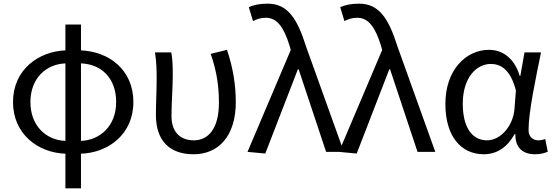

<svg xmlns="http://www.w3.org/2000/svg" viewBox="-20 -829 3025 1048"><path d="M422 -483C534 -479 614 -402 614 -272C614 -142 527 -64 422 -60ZM337 -60C231 -64 146 -143 146 -272C146 -401 231 -479 337 -483ZM422 -695H337V-554C189 -548 51 -448 51 -272C51 -96 189 5 337 10V199H422V10C570 5 708 -95 708 -272C708 -449 574 -548 422 -554Z M1037 13C1173 13 1267 -87 1267 -271C1267 -368 1251 -462 1219 -557L1130 -535C1165 -436 1175 -351 1175 -268C1175 -127 1117 -63 1038 -63C973 -63 916 -99 916 -196C916 -263 923 -355 923 -416C923 -464 922 -505 915 -543H826C835 -486 835 -438 835 -394C835 -330 831 -266 831 -202C831 -58 908 13 1037 13Z M1428 9 1606 -451H1610L1760 0H1857L1651 -574C1602 -730 1549 -809 1441 -809C1393 -809 1364 -801 1338 -790L1361 -714C1381 -724 1401 -732 1431 -732C1493 -732 1530 -679 1561 -578L1567 -556L1331 0Z M1927 9 2105 -451H2109L2259 0H2356L2150 -574C2101 -730 2048 -809 1940 -809C1892 -809 1863 -801 1837 -790L1860 -714C1880 -724 1900 -732 1930 -732C1992 -732 2029 -679 2060 -578L2066 -556L1830 0Z M2621 13C2691 13 2748 -24 2789 -97H2793C2792 -21 2835 13 2900 13C2932 13 2954 6 2970 -1L2956 -70C2945 -66 2931 -63 2919 -63C2889 -63 2865 -82 2865 -119C2865 -218 2904 -400 2933 -543H2843L2820 -414H2817C2786 -518 2717 -557 2649 -557C2524 -557 2411 -448 2411 -262C2411 -84 2497 13 2621 13ZM2639 -63C2555 -63 2506 -136 2506 -263C2506 -406 2581 -480 2659 -480C2710 -480 2766 -453 2796 -335L2788 -232C2780 -140 2711 -63 2639 -63Z"/></svg>

Font: Noto Sans Mono CJK JP Regular
Style: Regular
Weight: 400
Designer: Ryoko NISHIZUKA (kana & ideographs); Paul D. Hunt (Latin, Greek & Cyrillic); Wenlong ZHANG (bopomofo); Sandoll Communica
Foundry: Adobe Systems Incorporated
Version: Version 1.004;PS 1.004;hotconv 1.0.82;makeotf.lib2.5.63406